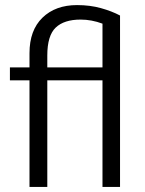

<svg xmlns="http://www.w3.org/2000/svg" viewBox="-20 -735 570 755"><path d="M383 0V-419H166V0H96V-419H19V-470H96V-526Q96 -616 147 -665.5Q198 -715 283 -715Q334 -715 377 -703Q420 -691 452 -674V0ZM166 -470H383V-642Q340 -658 297 -658Q232 -658 199 -626.5Q166 -595 166 -517Z"/></svg>

Font: Mukta Malar Light
Style: Regular
Weight: 300
Designer: Aadarsh Rajan, Girish Dalvi, Yashodeep Gholap
Foundry: Ek Type
Version: Version 2.538;PS 1.000;hotconv 16.6.51;makeotf.lib2.5.65220;